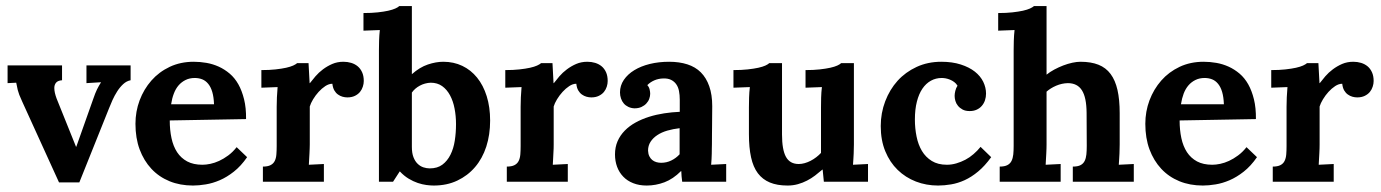

<svg xmlns="http://www.w3.org/2000/svg" viewBox="-20 -585 4446 618"><path d="M179.7 -326.7Q166 -325.7 160.4 -318.8Q154.8 -312 154.8 -301.8Q154.8 -294.4 156.7 -285.9Q158.7 -277.3 162.1 -268.1L224.6 -112.8H225.6L280.3 -267.1Q286.6 -285.6 292.2 -297.1Q297.9 -308.6 304.7 -319.3V-320.3L258.3 -317.4V-374.5H400.4V-326.7Q387.2 -324.2 376.5 -314.2Q365.7 -304.2 357.2 -290.8Q348.6 -277.3 342 -262.7Q335.4 -248 331.1 -236.8L235.4 2H169.9L51.8 -257.3Q45.4 -271 42 -280Q38.6 -289.1 37.1 -295.4Q35.6 -301.8 34.7 -306.9Q33.7 -312 32.2 -318.8L4.4 -317.4V-374.5H179.7Z M606.9 -334Q590.3 -334 577.4 -327.6Q564.5 -321.3 554.9 -310.3Q545.4 -299.3 539.6 -283.9Q533.7 -268.6 530.8 -249.5H668.9Q668 -272.9 663.3 -288.8Q658.7 -304.7 650.4 -314.9Q642.1 -325.2 631.1 -329.6Q620.1 -334 606.9 -334ZM772 -201.7 526.4 -197.3Q526.4 -166.5 532 -140.4Q537.6 -114.3 550 -95.2Q562.5 -76.2 582.5 -65.4Q602.5 -54.7 631.8 -54.7Q643.1 -54.7 657 -57.6Q670.9 -60.5 685.3 -67.1Q699.7 -73.7 714.4 -84.5Q729 -95.2 741.7 -111.3L775.4 -79.1Q755.4 -50.3 732.7 -32.5Q710 -14.6 687.3 -4.9Q664.6 4.9 642.3 8.5Q620.1 12.2 601.1 12.2Q559.6 12.2 525.6 -1.7Q491.7 -15.6 467.3 -41.7Q442.9 -67.9 429.4 -104.2Q416 -140.6 416 -186.5Q416 -226.1 429.4 -262Q442.9 -297.9 467.3 -325.7Q491.7 -353.5 526.4 -369.9Q561 -386.2 603.5 -386.2Q624 -386.2 644.8 -382.6Q665.5 -378.9 684.3 -370.4Q703.1 -361.8 719.5 -347.9Q735.8 -334 747.3 -313.5Q758.8 -293 765.6 -265.4Q772.5 -237.8 772 -201.7Z M1085.4 -386.2Q1098.6 -386.2 1110.6 -382.6Q1122.6 -378.9 1131.3 -371.6Q1140.1 -364.3 1145.5 -352.5Q1150.9 -340.8 1150.9 -324.2Q1150.9 -315.4 1147.9 -306.2Q1145 -296.9 1138.9 -289.3Q1132.8 -281.7 1122.6 -276.6Q1112.3 -271.5 1098.1 -271.5Q1090.3 -271.5 1082.5 -273.7Q1074.7 -275.9 1067.9 -280.8Q1061 -285.6 1056.2 -293.9Q1051.3 -302.2 1049.8 -315.4Q1038.6 -315.4 1027.1 -307.9Q1015.6 -300.3 1005.6 -289.3Q995.6 -278.3 987.8 -265.4Q980 -252.4 977.1 -242.2V-120.1Q977.1 -114.7 976.8 -107.2Q976.6 -99.6 976.1 -90.8Q975.6 -82 975.1 -72.8Q974.6 -63.5 974.1 -54.7L1022.5 -57.1V0H826.2V-48.8Q841.8 -48.8 850.8 -53.5Q859.9 -58.1 864.3 -66.9Q868.7 -75.7 869.6 -87.9Q870.6 -100.1 870.6 -115.2V-241.2Q870.6 -254.9 871.3 -271.5Q872.1 -288.1 873.5 -304.7L821.3 -302.7V-359.4Q847.2 -359.4 866.9 -361.6Q886.7 -363.8 900.9 -366.9Q915 -370.1 923.6 -374Q932.1 -377.9 936.5 -381.8H973.1L976.6 -317.4H977.5Q984.9 -327.1 995.4 -339.4Q1005.9 -351.6 1019.5 -361.8Q1033.2 -372.1 1049.6 -379.2Q1065.9 -386.2 1085.4 -386.2Z M1199.7 -422.9Q1199.7 -436.5 1200.2 -454.1Q1200.7 -471.7 1202.6 -488.3L1149.9 -486.3V-543Q1175.8 -543 1195.8 -545.2Q1215.8 -547.4 1229.7 -550.5Q1243.7 -553.7 1252.4 -557.6Q1261.2 -561.5 1265.1 -565.4H1305.7V-346.2Q1331.1 -368.7 1357.2 -377.4Q1383.3 -386.2 1406.7 -386.2Q1440.4 -386.2 1468 -373Q1495.6 -359.9 1515.6 -335.2Q1535.6 -310.5 1546.6 -275.4Q1557.6 -240.2 1557.6 -196.8Q1557.6 -151.4 1545.2 -113Q1532.7 -74.7 1509 -47.1Q1485.4 -19.5 1451.9 -3.7Q1418.5 12.2 1376 12.2Q1365.7 12.2 1352.5 10.5Q1339.4 8.8 1324.7 3.9Q1310.1 -1 1295.2 -10Q1280.3 -19 1267.1 -33.2H1266.6L1245.1 0H1199.7ZM1366.2 -318.8Q1347.2 -317.9 1331.3 -309.3Q1315.4 -300.8 1305.7 -287.1V-112.3Q1305.7 -92.3 1310.8 -79.1Q1315.9 -65.9 1324.2 -57.9Q1332.5 -49.8 1342.8 -46.4Q1353 -43 1363.3 -43Q1387.7 -43 1403.8 -54.9Q1419.9 -66.9 1429.9 -86.9Q1439.9 -106.9 1443.8 -132.3Q1447.8 -157.7 1447.8 -185.5Q1447.8 -211.9 1443.1 -235.8Q1438.5 -259.8 1428.5 -278.3Q1418.5 -296.9 1403.1 -307.9Q1387.7 -318.8 1366.2 -318.8Z M1870.6 -386.2Q1883.8 -386.2 1895.8 -382.6Q1907.7 -378.9 1916.5 -371.6Q1925.3 -364.3 1930.7 -352.5Q1936 -340.8 1936 -324.2Q1936 -315.4 1933.1 -306.2Q1930.2 -296.9 1924.1 -289.3Q1918 -281.7 1907.7 -276.6Q1897.5 -271.5 1883.3 -271.5Q1875.5 -271.5 1867.7 -273.7Q1859.9 -275.9 1853 -280.8Q1846.2 -285.6 1841.3 -293.9Q1836.4 -302.2 1835 -315.4Q1823.7 -315.4 1812.3 -307.9Q1800.8 -300.3 1790.8 -289.3Q1780.8 -278.3 1772.9 -265.4Q1765.1 -252.4 1762.2 -242.2V-120.1Q1762.2 -114.7 1762 -107.2Q1761.7 -99.6 1761.2 -90.8Q1760.7 -82 1760.3 -72.8Q1759.8 -63.5 1759.3 -54.7L1807.6 -57.1V0H1611.3V-48.8Q1627 -48.8 1636 -53.5Q1645 -58.1 1649.4 -66.9Q1653.8 -75.7 1654.8 -87.9Q1655.8 -100.1 1655.8 -115.2V-241.2Q1655.8 -254.9 1656.5 -271.5Q1657.2 -288.1 1658.7 -304.7L1606.4 -302.7V-359.4Q1632.3 -359.4 1652.1 -361.6Q1671.9 -363.8 1686 -366.9Q1700.2 -370.1 1708.7 -374Q1717.3 -377.9 1721.7 -381.8H1758.3L1761.7 -317.4H1762.7Q1770 -327.1 1780.5 -339.4Q1791 -351.6 1804.7 -361.8Q1818.4 -372.1 1834.7 -379.2Q1851.1 -386.2 1870.6 -386.2Z M2167.5 -172.4Q2146.5 -169.9 2127.9 -164.6Q2109.4 -159.2 2095.7 -150.1Q2082 -141.1 2074 -128.7Q2065.9 -116.2 2065.9 -100.1Q2066.4 -89.4 2070.1 -82Q2073.7 -74.7 2079.3 -70.1Q2085 -65.4 2092.5 -63.2Q2100.1 -61 2107.9 -61Q2125.5 -61 2140.6 -68.4Q2155.8 -75.7 2167.5 -88.4ZM1975.6 -287.6Q1975.6 -309.6 1988 -327.9Q2000.5 -346.2 2021.7 -359.1Q2043 -372.1 2071.8 -379.2Q2100.6 -386.2 2133.8 -386.2Q2166.5 -386.2 2192.4 -377.9Q2218.3 -369.6 2235.8 -352.1Q2253.4 -334.5 2262.9 -307.4Q2272.5 -280.3 2272.5 -243.2Q2272.5 -224.1 2272.2 -209.7Q2272 -195.3 2272 -181.9Q2272 -168.5 2271.7 -153.8Q2271.5 -139.2 2271.5 -120.1Q2271.5 -114.7 2271.2 -107.2Q2271 -99.6 2271 -90.8Q2271 -82 2270.3 -72.8Q2269.5 -63.5 2269 -54.7L2317.4 -57.1V0H2175.8Q2174.3 -10.7 2173.8 -17.8Q2173.3 -24.9 2172.9 -34.2H2171.9Q2146.5 -8.8 2118.7 1.7Q2090.8 12.2 2061.5 12.2Q2037.1 12.2 2018.1 4.6Q1999 -2.9 1986.1 -16.4Q1973.1 -29.8 1966.3 -48.1Q1959.5 -66.4 1959.5 -87.9Q1959.5 -111.3 1967.8 -130.4Q1976.1 -149.4 1991 -164.6Q2005.9 -179.7 2025.9 -190.7Q2045.9 -201.7 2069.1 -209Q2092.3 -216.3 2117.7 -220.2Q2143.1 -224.1 2168 -225.1V-264.2Q2168 -279.3 2165.5 -292Q2163.1 -304.7 2156.7 -313.7Q2150.4 -322.8 2140.1 -327.9Q2129.9 -333 2114.7 -332.5Q2099.1 -332 2086.2 -326.4Q2073.2 -320.8 2063.5 -311Q2069.3 -304.7 2071 -296.9Q2072.8 -289.1 2072.8 -283.2Q2072.8 -275.4 2069.8 -267.1Q2066.9 -258.8 2060.5 -252Q2054.2 -245.1 2044.7 -240.7Q2035.2 -236.3 2022 -236.3Q2011.2 -236.8 2002.4 -241Q1993.7 -245.1 1987.8 -252Q1981.9 -258.8 1978.8 -268.1Q1975.6 -277.3 1975.6 -287.6Z M2728.5 -120.1Q2728 -99.6 2727.8 -90.8Q2727.5 -82 2726.8 -72.8Q2726.1 -63.5 2725.6 -54.7L2773.9 -57.1V0H2631.8L2627.9 -39.1H2627Q2615.7 -29.3 2603.5 -20Q2591.3 -10.7 2577.6 -3.7Q2564 3.4 2548.3 7.8Q2532.7 12.2 2515.1 12.2Q2481.4 12.2 2458 2.4Q2434.6 -7.3 2419.4 -27.3Q2404.3 -47.4 2397.5 -78.6Q2390.6 -109.9 2390.6 -153.3V-239.3Q2390.6 -252.9 2391.1 -270.5Q2391.6 -288.1 2393.6 -304.7L2340.8 -302.7V-359.4Q2366.7 -359.4 2386.7 -361.6Q2406.7 -363.8 2420.9 -366.9Q2435.1 -370.1 2443.6 -374Q2452.1 -377.9 2456.1 -381.8H2497.1V-152.3Q2497.1 -103 2509.8 -80.1Q2522.5 -57.1 2550.8 -57.1Q2560.1 -57.1 2569.8 -59.8Q2579.6 -62.5 2589.1 -67.4Q2598.6 -72.3 2607.2 -78.9Q2615.7 -85.4 2622.6 -92.8V-239.3Q2622.6 -252.9 2623 -270.5Q2623.5 -288.1 2625.5 -304.7L2572.8 -302.7V-359.4Q2598.6 -359.4 2618.4 -361.6Q2638.2 -363.8 2652.3 -366.9Q2666.5 -370.1 2675 -374Q2683.6 -377.9 2687.5 -381.8H2728.5Z M3052.7 -276.4Q3052.7 -283.2 3054.9 -292.5Q3057.1 -301.8 3062 -309.1Q3057.6 -316.4 3051.3 -321Q3044.9 -325.7 3037.8 -328.6Q3030.8 -331.5 3023.7 -332.8Q3016.6 -334 3011.2 -334Q2992.2 -334 2976.3 -325.2Q2960.4 -316.4 2949 -299.6Q2937.5 -282.7 2931.2 -257.8Q2924.8 -232.9 2924.8 -200.2Q2924.8 -171.9 2930.2 -145.5Q2935.5 -119.1 2947.5 -99.1Q2959.5 -79.1 2979.2 -66.9Q2999 -54.7 3027.8 -54.7Q3043 -54.7 3058.1 -59.1Q3073.2 -63.5 3087.2 -70.8Q3101.1 -78.1 3113.5 -88.9Q3126 -99.6 3136.2 -112.3L3170.4 -79.1Q3149.9 -50.8 3128.4 -33Q3106.9 -15.1 3085 -5.1Q3063 4.9 3041.3 8.5Q3019.5 12.2 2999.5 12.2Q2961.4 12.2 2928 -0.7Q2894.5 -13.7 2869.4 -38.1Q2844.2 -62.5 2829.6 -97.9Q2814.9 -133.3 2814.9 -179.2Q2814.9 -221.2 2829.3 -259Q2843.8 -296.9 2869.1 -325Q2894.5 -353 2930.4 -369.6Q2966.3 -386.2 3009.8 -386.2Q3045.4 -386.2 3072.5 -377.4Q3099.6 -368.7 3117.7 -354.5Q3135.7 -340.3 3144.8 -321.8Q3153.8 -303.2 3153.8 -283.7Q3153.8 -272.5 3150.4 -262.2Q3147 -252 3140.1 -244.1Q3133.3 -236.3 3123.5 -231.9Q3113.8 -227.5 3101.1 -227.5Q3087.4 -227.5 3078.4 -232.4Q3069.3 -237.3 3063.5 -244.4Q3057.6 -251.5 3055.2 -260Q3052.7 -268.6 3052.7 -276.4Z M3584 -120.1Q3584 -114.7 3583.7 -107.2Q3583.5 -99.6 3583.3 -90.8Q3583 -82 3582.3 -72.8Q3581.5 -63.5 3581.1 -54.7L3629.4 -57.1V0H3433.1V-48.8Q3449.2 -48.8 3458 -53.5Q3466.8 -58.1 3471.2 -66.9Q3475.6 -75.7 3476.8 -87.9Q3478 -100.1 3478 -115.2L3477.5 -221.7Q3477.1 -271.5 3462.4 -294.4Q3447.8 -317.4 3417 -317.4Q3397.5 -316.9 3379.4 -309.1Q3361.3 -301.3 3348.6 -290V-120.1Q3348.6 -114.7 3348.4 -107.2Q3348.1 -99.6 3347.7 -90.8Q3347.2 -82 3346.7 -72.8Q3346.2 -63.5 3345.7 -54.7L3394 -57.1V0H3197.8V-48.8Q3213.4 -48.8 3222.4 -53.5Q3231.4 -58.1 3235.8 -66.9Q3240.2 -75.7 3241.5 -87.9Q3242.7 -100.1 3242.7 -115.2V-422.9Q3242.7 -436.5 3243.2 -454.1Q3243.7 -471.7 3245.6 -488.3L3192.9 -486.3V-543Q3218.8 -543 3238.5 -545.2Q3258.3 -547.4 3272.5 -550.5Q3286.6 -553.7 3295.2 -557.6Q3303.7 -561.5 3308.1 -565.4H3348.6V-344.7Q3359.4 -353.5 3373.5 -361.1Q3387.7 -368.7 3402.3 -374.3Q3417 -379.9 3431.6 -383.1Q3446.3 -386.2 3457.5 -386.2Q3491.7 -386.2 3515.6 -376.7Q3539.6 -367.2 3554.7 -346.9Q3569.8 -326.7 3576.9 -295.4Q3584 -264.2 3584 -220.7Z M3857.4 -334Q3840.8 -334 3827.9 -327.6Q3814.9 -321.3 3805.4 -310.3Q3795.9 -299.3 3790 -283.9Q3784.2 -268.6 3781.2 -249.5H3919.4Q3918.5 -272.9 3913.8 -288.8Q3909.2 -304.7 3900.9 -314.9Q3892.6 -325.2 3881.6 -329.6Q3870.6 -334 3857.4 -334ZM4022.5 -201.7 3776.9 -197.3Q3776.9 -166.5 3782.5 -140.4Q3788.1 -114.3 3800.5 -95.2Q3813 -76.2 3833 -65.4Q3853 -54.7 3882.3 -54.7Q3893.6 -54.7 3907.5 -57.6Q3921.4 -60.5 3935.8 -67.1Q3950.2 -73.7 3964.8 -84.5Q3979.5 -95.2 3992.2 -111.3L4025.9 -79.1Q4005.9 -50.3 3983.2 -32.5Q3960.4 -14.6 3937.7 -4.9Q3915 4.9 3892.8 8.5Q3870.6 12.2 3851.6 12.2Q3810.1 12.2 3776.1 -1.7Q3742.2 -15.6 3717.8 -41.7Q3693.4 -67.9 3679.9 -104.2Q3666.5 -140.6 3666.5 -186.5Q3666.5 -226.1 3679.9 -262Q3693.4 -297.9 3717.8 -325.7Q3742.2 -353.5 3776.9 -369.9Q3811.5 -386.2 3854 -386.2Q3874.5 -386.2 3895.3 -382.6Q3916 -378.9 3934.8 -370.4Q3953.6 -361.8 3970 -347.9Q3986.3 -334 3997.8 -313.5Q4009.3 -293 4016.1 -265.4Q4022.9 -237.8 4022.5 -201.7Z M4335.9 -386.2Q4349.1 -386.2 4361.1 -382.6Q4373 -378.9 4381.8 -371.6Q4390.6 -364.3 4396 -352.5Q4401.4 -340.8 4401.4 -324.2Q4401.4 -315.4 4398.4 -306.2Q4395.5 -296.9 4389.4 -289.3Q4383.3 -281.7 4373 -276.6Q4362.8 -271.5 4348.6 -271.5Q4340.8 -271.5 4333 -273.7Q4325.2 -275.9 4318.4 -280.8Q4311.5 -285.6 4306.6 -293.9Q4301.8 -302.2 4300.3 -315.4Q4289.1 -315.4 4277.6 -307.9Q4266.1 -300.3 4256.1 -289.3Q4246.1 -278.3 4238.3 -265.4Q4230.5 -252.4 4227.5 -242.2V-120.1Q4227.5 -114.7 4227.3 -107.2Q4227.1 -99.6 4226.6 -90.8Q4226.1 -82 4225.6 -72.8Q4225.1 -63.5 4224.6 -54.7L4272.9 -57.1V0H4076.7V-48.8Q4092.3 -48.8 4101.3 -53.5Q4110.4 -58.1 4114.7 -66.9Q4119.1 -75.7 4120.1 -87.9Q4121.1 -100.1 4121.1 -115.2V-241.2Q4121.1 -254.9 4121.8 -271.5Q4122.6 -288.1 4124 -304.7L4071.8 -302.7V-359.4Q4097.7 -359.4 4117.4 -361.6Q4137.2 -363.8 4151.4 -366.9Q4165.5 -370.1 4174.1 -374Q4182.6 -377.9 4187 -381.8H4223.6L4227.1 -317.4H4228Q4235.4 -327.1 4245.8 -339.4Q4256.3 -351.6 4270 -361.8Q4283.7 -372.1 4300 -379.2Q4316.4 -386.2 4335.9 -386.2Z"/></svg>

Font: Parastoo Print
Style: Print-Bold
Weight: 700
Foundry: Saber Rastikerdar (saber.rastikerdar@gmail.com)
Version: Version 1.0.0-alpha3